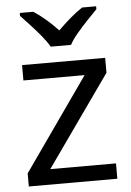

<svg xmlns="http://www.w3.org/2000/svg" viewBox="-54 -807 578 847"><g transform="rotate(-5 235.0 -383.0)"><path d="M431 0H39V-58L327 -468H56V-536H424V-470L140 -68H431ZM189 -606Q176 -629 154 -655.5Q132 -682 108 -708Q84 -734 66 -753V-766H126Q152 -749 180 -725Q208 -701 233 -674Q260 -701 288 -725Q316 -749 342 -766H404V-753Q385 -734 360.5 -708Q336 -682 313.5 -655.5Q291 -629 279 -606Z"/></g></svg>

Font: Noto Sans Javanese
Style: Regular
Weight: 400
Designer: Monotype Design Team
Foundry: Monotype Imaging Inc.
Version: Version 2.004